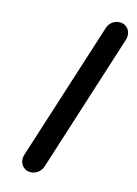

<svg xmlns="http://www.w3.org/2000/svg" viewBox="-66 -564 435 609"><g transform="rotate(10 151.5 -259.0)"><path d="M42.2 -35.2Q42.2 -43 44.8 -49.6L229.6 -491.1Q234.1 -503.3 244.6 -510.7Q255.2 -518.1 268.1 -518.1Q283.7 -518.1 293.3 -508Q303 -497.8 303 -483.3Q303 -475.6 300.4 -468.9L115.9 -27.4Q111.5 -15.6 100.6 -8Q89.6 -0.4 77 -0.4Q61.5 -0.4 51.9 -10.6Q42.2 -20.7 42.2 -35.2Z"/></g></svg>

Font: 26F Galaxy Sans
Style: Bold Italic
Weight: 700
Italic angle: -5°
Designer: C₂₉H₂₅N₃O₅
Version: Version 1.200